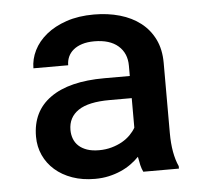

<svg xmlns="http://www.w3.org/2000/svg" viewBox="-44 -585 689 642"><g transform="rotate(-5 300.0 -264.0)"><path d="M412.6 0Q407.7 -9.8 404.5 -22.9Q401.4 -36.1 398.9 -51.3Q386.7 -38.6 371.3 -27.6Q356 -16.6 337.2 -8.3Q318.4 0 296.6 4.9Q274.9 9.8 250 9.8Q208 9.8 174.1 -2.2Q140.1 -14.2 116 -35.4Q91.8 -56.6 78.6 -85.4Q65.4 -114.3 65.4 -147.9Q65.4 -232.9 128.7 -277.8Q191.9 -322.8 310.1 -322.8H395.5V-357.4Q395.5 -399.4 367.2 -424.1Q338.9 -448.7 287.1 -448.7Q263.7 -448.7 246.1 -443.1Q228.5 -437.5 216.8 -427.7Q205.1 -418 199.2 -404.8Q193.4 -391.6 193.4 -376.5H76.7Q76.7 -407.2 91.1 -436.3Q105.5 -465.3 133.3 -488Q161.1 -510.7 201.4 -524.4Q241.7 -538.1 293.5 -538.1Q340.3 -538.1 380.4 -526.6Q420.4 -515.1 449.7 -492.4Q479 -469.7 495.6 -435.8Q512.2 -401.9 512.2 -356.4V-121.1Q512.2 -86.4 517.3 -57.9Q522.5 -29.3 532.2 -8.3V0ZM272 -84.5Q294.4 -84.5 314.2 -90.1Q334 -95.7 349.9 -104.7Q365.7 -113.8 377.2 -125.5Q388.7 -137.2 395.5 -149.4V-248.5H321.3Q250 -248.5 216.1 -225.6Q182.1 -202.6 182.1 -160.2Q182.1 -144 187.5 -130.1Q192.9 -116.2 203.9 -106.2Q214.8 -96.2 231.7 -90.3Q248.5 -84.5 272 -84.5Z"/></g></svg>

Font: TypoPRO Roboto Mono
Style: Regular
Weight: 500
Designer: Google
Version: Version 2.000986; 2015; ttfautohint (v1.3)